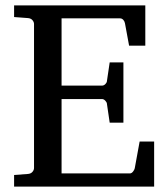

<svg xmlns="http://www.w3.org/2000/svg" viewBox="-20 -691 623 711"><path d="M32.2 0V-43L84 -46.9Q94.7 -47.9 100.3 -54.7Q106 -61.5 106 -68.8V-602.1Q106 -609.4 100.3 -616.2Q94.7 -623 84 -624L32.2 -627.9V-670.9H518.1V-522H458L442.9 -604Q441.9 -611.3 436.8 -617.2Q431.6 -623 424.8 -623H208V-374H357.9Q364.7 -374 370.4 -379.9Q376 -385.7 376 -391.1L386.2 -460H437V-236.8H386.2L376 -306.2Q376 -311.5 370.1 -317.9Q364.3 -324.2 357.9 -324.2H208V-48.8H460.9Q467.3 -48.8 472.7 -55.7Q478 -62.5 479 -67.9L497.1 -167H550.8V0Z"/></svg>

Font: BabelStone Ogham Bound
Style: Regular
Weight: 400
Designer: Andrew West
Foundry: BabelStone
Version: Version 2.02 March 14, 2022